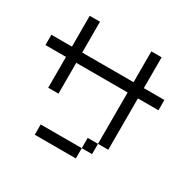

<svg xmlns="http://www.w3.org/2000/svg" viewBox="-190 -1133 1379 1349"><g transform="rotate(30 500.0 -458.5)"><path d="M750 -916.7V-666.7H916.7V-583.3H750V-166.7H666.7V-583.3H250V-333.3H166.7V-583.3H0V-666.7H166.7V-916.7H250V-666.7H666.7V-916.7ZM666.7 -166.7V-83.3H583.3V-166.7ZM250 0V-83.3H583.3V0Z"/></g></svg>

Font: GalmuriMono11 Regular
Style: Regular
Weight: 400
Designer: Lee Minseo (quiple)
Version: Version 2.399;hotconv 1.1.1;makeotfexe 2.6.0 DEVELOPMENT